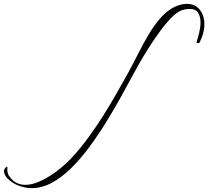

<svg xmlns="http://www.w3.org/2000/svg" viewBox="-401 -605 1076 992"><path d="M-237 367Q-254 367 -272 363.5Q-290 360 -307 353Q-330 345 -354.5 324.5Q-379 304 -381 277Q-376 263 -369.5 258.5Q-363 254 -363 259Q-364 273 -362 285Q-360 297 -353 305Q-337 329 -316 339.5Q-295 350 -271 350Q-240 350 -206.5 336.5Q-173 323 -141 302.5Q-109 282 -81.5 258.5Q-54 235 -36 216Q11 166 54 107.5Q97 49 134.5 -11Q172 -71 203.5 -126.5Q235 -182 259 -225Q285 -272 312.5 -327Q340 -382 371 -433.5Q402 -485 439.5 -524Q477 -563 523 -578Q544 -585 564 -585Q607 -585 631 -555Q655 -525 655 -479Q655 -434 630 -385Q629 -383 622.5 -382Q616 -381 614 -385Q622 -411 628.5 -438Q635 -465 635 -489Q635 -519 622.5 -539Q610 -559 578 -559Q562 -559 541 -553Q516 -545 487 -516Q458 -487 428 -446.5Q398 -406 370 -362Q342 -318 320.5 -280.5Q299 -243 287 -220Q258 -166 222.5 -102Q187 -38 146.5 27.5Q106 93 61 154Q16 215 -32.5 263Q-81 311 -132.5 339Q-184 367 -237 367Z"/></svg>

Font: WindSong
Style: Regular
Weight: 400
Designer: Robert E. Leuschke
Foundry: Robert E. Leuschke
Version: Version 1.010; ttfautohint (v1.8.3)